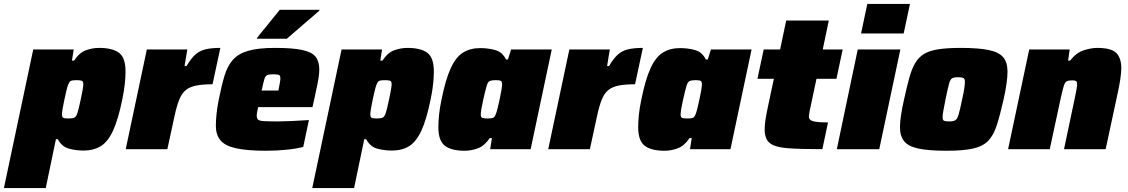

<svg xmlns="http://www.w3.org/2000/svg" viewBox="-65 -763 5770 982"><path d="M-45 199 105 -510H312L303 -453H314Q341 -494 374.5 -506Q408 -518 442 -518Q510 -518 543.5 -493Q577 -468 577 -397Q577 -370 573.5 -335.5Q570 -301 561 -257Q540 -153 513.5 -95.5Q487 -38 450.5 -15.5Q414 7 363 7Q322 7 286.5 -3Q251 -13 231 -51H221L169 199ZM285 -157Q306 -157 315.5 -161.5Q325 -166 331.5 -186.5Q338 -207 348 -255Q361 -313 361 -333Q361 -347 353 -350Q345 -353 326 -353Q305 -353 297 -349Q289 -345 283 -328Q279 -318 274 -297Q269 -276 264 -252Q259 -228 255.5 -208Q252 -188 252 -179Q252 -164 259 -160.5Q266 -157 285 -157Z M578 0 686 -510H893L879 -425H889Q911 -463 933 -483Q955 -503 985.5 -510.5Q1016 -518 1062 -518L1022 -332Q972 -332 939 -325.5Q906 -319 885.5 -302.5Q865 -286 852 -254Q839 -222 828 -171L791 0Z M1297 8Q1197 8 1140.5 -5Q1084 -18 1061.5 -46.5Q1039 -75 1039 -119Q1039 -147 1042.5 -180.5Q1046 -214 1054 -254Q1068 -325 1083 -375Q1098 -425 1125.5 -456.5Q1153 -488 1204 -503Q1255 -518 1341 -518Q1431 -518 1480.5 -507.5Q1530 -497 1549 -473Q1568 -449 1568 -408Q1568 -379 1559 -335Q1550 -291 1542 -254L1533 -215H1255Q1254 -208 1251 -194Q1248 -180 1248 -174Q1248 -158 1254.5 -151.5Q1261 -145 1284.5 -143.5Q1308 -142 1359 -142Q1385 -142 1428.5 -144Q1472 -146 1515 -149L1486 -12Q1456 -3 1403 2.5Q1350 8 1297 8ZM1273 -300H1359L1362 -316Q1365 -333 1367 -343.5Q1369 -354 1369 -362Q1369 -377 1361 -380Q1353 -383 1333 -383Q1312 -383 1302 -379Q1292 -375 1287 -358Q1282 -341 1273 -300ZM1249 -565 1250 -570 1366 -713H1569L1568 -708L1402 -565Z M1532 199 1682 -510H1889L1880 -453H1891Q1918 -494 1951.5 -506Q1985 -518 2019 -518Q2087 -518 2120.5 -493Q2154 -468 2154 -397Q2154 -370 2150.5 -335.5Q2147 -301 2138 -257Q2117 -153 2090.5 -95.5Q2064 -38 2027.5 -15.5Q1991 7 1940 7Q1899 7 1863.5 -3Q1828 -13 1808 -51H1798L1746 199ZM1862 -157Q1883 -157 1892.5 -161.5Q1902 -166 1908.5 -186.5Q1915 -207 1925 -255Q1938 -313 1938 -333Q1938 -347 1930 -350Q1922 -353 1903 -353Q1882 -353 1874 -349Q1866 -345 1860 -328Q1856 -318 1851 -297Q1846 -276 1841 -252Q1836 -228 1832.5 -208Q1829 -188 1829 -179Q1829 -164 1836 -160.5Q1843 -157 1862 -157Z M2312 8Q2244 8 2210.5 -17.5Q2177 -43 2177 -113Q2177 -140 2180.5 -175Q2184 -210 2193 -253Q2214 -357 2240.5 -414.5Q2267 -472 2304 -494.5Q2341 -517 2391 -517Q2432 -517 2468 -507Q2504 -497 2523 -459H2533L2549 -510H2757L2649 0H2442L2451 -57H2440Q2413 -17 2379.5 -4.5Q2346 8 2312 8ZM2429 -157Q2450 -157 2458 -161Q2466 -165 2472 -182Q2476 -193 2481 -213.5Q2486 -234 2491 -257.5Q2496 -281 2499.5 -301.5Q2503 -322 2503 -331Q2503 -346 2496.5 -349.5Q2490 -353 2470 -353Q2450 -353 2440 -348.5Q2430 -344 2424 -323.5Q2418 -303 2407 -255Q2394 -197 2394 -177Q2394 -163 2402 -160Q2410 -157 2429 -157Z M2739 0 2847 -510H3054L3040 -425H3050Q3072 -463 3094 -483Q3116 -503 3146.5 -510.5Q3177 -518 3223 -518L3183 -332Q3133 -332 3100 -325.5Q3067 -319 3046.5 -302.5Q3026 -286 3013 -254Q3000 -222 2989 -171L2952 0Z M3334 8Q3266 8 3232.5 -17.5Q3199 -43 3199 -113Q3199 -140 3202.5 -175Q3206 -210 3215 -253Q3236 -357 3262.5 -414.5Q3289 -472 3326 -494.5Q3363 -517 3413 -517Q3454 -517 3490 -507Q3526 -497 3545 -459H3555L3571 -510H3779L3671 0H3464L3473 -57H3462Q3435 -17 3401.5 -4.5Q3368 8 3334 8ZM3451 -157Q3472 -157 3480 -161Q3488 -165 3494 -182Q3498 -193 3503 -213.5Q3508 -234 3513 -257.5Q3518 -281 3521.5 -301.5Q3525 -322 3525 -331Q3525 -346 3518.5 -349.5Q3512 -353 3492 -353Q3472 -353 3462 -348.5Q3452 -344 3446 -323.5Q3440 -303 3429 -255Q3416 -197 3416 -177Q3416 -163 3424 -160Q3432 -157 3451 -157Z M4141 0Q4028 0 3963.5 -5Q3899 -10 3872.5 -31Q3846 -52 3846 -101Q3846 -124 3850.5 -153Q3855 -182 3863 -219L3893 -360H3809L3841 -510H3925L3956 -658H4174L4143 -510H4245L4213 -360H4111L4076 -195Q4075 -186 4073.5 -178.5Q4072 -171 4072 -167Q4072 -150 4092 -143.5Q4112 -137 4170 -137Z M4339 -592 4371 -743H4589L4557 -592ZM4215 0 4322 -510H4540L4432 0Z M4777 8Q4685 8 4633 -3Q4581 -14 4559.5 -40.5Q4538 -67 4538 -112Q4538 -139 4543.5 -175Q4549 -211 4559 -255Q4573 -319 4585.5 -364.5Q4598 -410 4615.5 -440Q4633 -470 4661 -487Q4689 -504 4734.5 -511Q4780 -518 4848 -518Q4940 -518 4992.5 -507Q5045 -496 5066.5 -469.5Q5088 -443 5088 -397Q5088 -344 5068 -255Q5050 -175 5033.5 -123.5Q5017 -72 4990 -43.5Q4963 -15 4913 -3.5Q4863 8 4777 8ZM4790 -142Q4811 -142 4821 -148Q4831 -154 4838 -177.5Q4845 -201 4856 -255Q4864 -290 4867 -311Q4870 -332 4870 -345Q4870 -361 4861.5 -364.5Q4853 -368 4835 -368Q4814 -368 4804.5 -362.5Q4795 -357 4788.5 -333Q4782 -309 4771 -255Q4764 -219 4760 -197.5Q4756 -176 4756 -164Q4756 -148 4764 -145Q4772 -142 4790 -142Z M5091 0 5199 -510H5406L5398 -453H5408Q5440 -494 5478.5 -506Q5517 -518 5546 -518Q5619 -518 5644.5 -492Q5670 -466 5670 -414Q5670 -393 5665 -359Q5660 -325 5652 -289L5590 0H5377L5431 -256Q5436 -280 5440 -301Q5444 -322 5444 -331Q5444 -345 5438.5 -348.5Q5433 -352 5420 -352Q5401 -352 5391.5 -347.5Q5382 -343 5376.5 -325.5Q5371 -308 5362 -269L5304 0Z"/></svg>

Font: Saira Black
Style: Italic
Weight: 900
Italic angle: -12°
Designer: Hector Gatti with collaboration of the Omnibus-Type team
Foundry: Omnibus-Type
Version: Version 1.100; ttfautohint (v1.8.3)